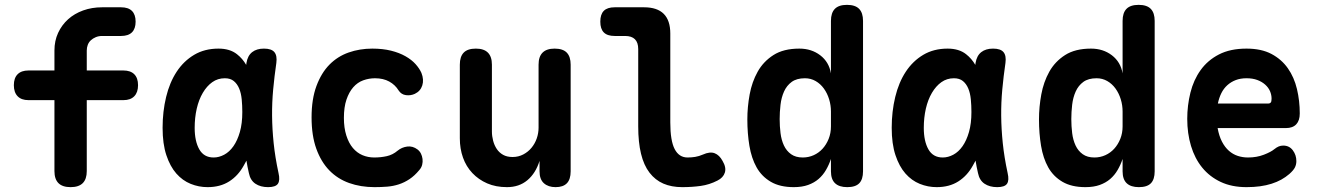

<svg xmlns="http://www.w3.org/2000/svg" viewBox="-20 -760 5440 790"><path d="M97 -348Q68 -348 52.5 -364Q37 -380 37 -409.5Q37 -439 52.5 -454.5Q68 -470 97 -470H204V-552Q204 -592 219 -624.5Q234 -657 260 -680.5Q286 -704 322 -717Q358 -730 400 -730H478Q508 -730 523 -715Q538 -700 538 -671Q538 -642 523 -627Q508 -612 478 -612H400Q386 -612 374 -607Q362 -602 353.5 -594Q345 -586 341 -575Q337 -564 337 -552V-470H488Q517 -470 532.5 -454.5Q548 -439 548 -409.5Q548 -380 532.5 -364Q517 -348 488 -348H337V-56Q337 -23 320.5 -6.5Q304 10 270.5 10Q237 10 220.5 -6.5Q204 -23 204 -56V-348Z M834 10Q798 10 764.5 -3.5Q731 -17 705.5 -46Q680 -75 664.5 -121.5Q649 -168 649 -234Q649 -301 663.5 -361Q678 -421 707 -465Q736 -509 779 -534.5Q822 -560 879 -560Q926 -560 955 -537Q978 -519 993 -493Q994 -497 994 -501Q999 -531 1017.5 -545.5Q1036 -560 1066 -560Q1097 -560 1109 -545.5Q1121 -531 1117 -501Q1109 -446 1104 -392Q1099 -338 1099.5 -283.5Q1100 -229 1106 -171Q1112 -113 1126 -48Q1133 -18 1123.5 -4Q1114 10 1083 10Q1052 10 1031 -4Q1010 -18 1004 -48Q998 -74 994 -99Q989 -89 983 -79Q960 -37 923 -13.5Q886 10 834 10ZM859 -112Q881 -112 902.5 -123.5Q924 -135 940.5 -158.5Q957 -182 967 -217Q977 -252 977 -299Q977 -326 974.5 -351.5Q972 -377 964 -396Q956 -415 942 -426.5Q928 -438 905 -438Q876 -438 853.5 -422Q831 -406 814.5 -378Q798 -350 789.5 -313Q781 -276 781 -234Q781 -179 800 -145.5Q819 -112 859 -112Z M1262 -277Q1262 -352 1282 -406Q1302 -460 1335.5 -494Q1369 -528 1414.5 -544Q1460 -560 1512 -560Q1555 -560 1589 -551.5Q1623 -543 1648.5 -528.5Q1674 -514 1690 -496Q1706 -478 1714 -460Q1725 -432 1717.5 -408.5Q1710 -385 1687 -374Q1670 -366 1650.5 -368.5Q1631 -371 1620 -388Q1606 -411 1581.5 -424.5Q1557 -438 1523 -438Q1498 -438 1474.5 -429.5Q1451 -421 1433.5 -401Q1416 -381 1405.5 -350Q1395 -319 1395 -275Q1395 -234 1405 -202.5Q1415 -171 1432 -151Q1449 -131 1471.5 -121.5Q1494 -112 1520 -112Q1547 -112 1571.5 -117.5Q1596 -123 1616 -140Q1633 -154 1655.5 -157Q1678 -160 1698 -145Q1707 -138 1712 -128Q1717 -118 1718.5 -106Q1720 -94 1717 -82Q1714 -70 1705 -60Q1686 -37 1665 -23Q1644 -9 1621 -1.5Q1598 6 1573 8Q1548 10 1521 10Q1464 10 1416.5 -7Q1369 -24 1335 -59Q1301 -94 1281.5 -148Q1262 -202 1262 -277Z M2196 -494Q2196 -527 2212.5 -543.5Q2229 -560 2262 -560Q2296 -560 2312 -543.5Q2328 -527 2328 -494V-55Q2328 -22 2312.5 -6Q2297 10 2266 10Q2236 10 2218 -6Q2200 -22 2200 -55V-98Q2184 -47 2150 -18.5Q2116 10 2066 10Q2020 10 1984.5 -5.5Q1949 -21 1923.5 -48Q1898 -75 1885 -111.5Q1872 -148 1872 -191V-494Q1872 -527 1888 -543.5Q1904 -560 1938 -560Q1971 -560 1987.5 -543.5Q2004 -527 2004 -494V-219Q2004 -200 2009 -181Q2014 -162 2024 -147Q2034 -132 2050 -123Q2066 -114 2089 -114Q2113 -114 2133 -124.5Q2153 -135 2167 -152Q2181 -169 2188.5 -190.5Q2196 -212 2196 -235Z M2738 -256Q2738 -181 2756 -146.5Q2774 -112 2809 -112Q2825 -112 2840.5 -114.5Q2856 -117 2872 -124Q2901 -137 2920.5 -129.5Q2940 -122 2953 -98Q2969 -71 2962.5 -50Q2956 -29 2932 -17Q2899 0 2863 5Q2827 10 2787 10Q2743 10 2709.5 -4.5Q2676 -19 2652.5 -49.5Q2629 -80 2617.5 -127.5Q2606 -175 2606 -240V-558Q2606 -585 2592.5 -598.5Q2579 -612 2552 -612H2509Q2479 -612 2464.5 -626.5Q2450 -641 2450 -671Q2450 -701 2464.5 -715.5Q2479 -730 2509 -730H2630Q2684 -730 2711 -703Q2738 -676 2738 -622Z M3466 10Q3433 10 3416 -6Q3399 -22 3399 -55V-106Q3391 -82 3378.5 -60.5Q3366 -39 3348 -23.5Q3330 -8 3305 1Q3280 10 3246 10Q3189 10 3151.5 -12Q3114 -34 3093 -71.5Q3072 -109 3063.5 -160Q3055 -211 3055 -269Q3055 -320 3064.5 -371.5Q3074 -423 3097.5 -465Q3121 -507 3162.5 -533.5Q3204 -560 3269 -560Q3319 -560 3355 -532.5Q3391 -505 3399 -458V-674Q3399 -707 3415 -723.5Q3431 -740 3465 -740Q3499 -740 3515 -723.5Q3531 -707 3531 -674V-55Q3531 -22 3515.5 -6Q3500 10 3466 10ZM3283 -112Q3307 -112 3328 -121.5Q3349 -131 3364.5 -148Q3380 -165 3389.5 -188.5Q3399 -212 3399 -240V-301Q3399 -327 3391.5 -351.5Q3384 -376 3370 -395.5Q3356 -415 3336 -426.5Q3316 -438 3292 -438Q3258 -438 3237.5 -423Q3217 -408 3206 -383.5Q3195 -359 3191.5 -329Q3188 -299 3188 -270Q3188 -241 3191.5 -212.5Q3195 -184 3205.5 -161.5Q3216 -139 3235 -125.5Q3254 -112 3283 -112Z M3834 10Q3798 10 3764.5 -3.5Q3731 -17 3705.5 -46Q3680 -75 3664.5 -121.5Q3649 -168 3649 -234Q3649 -301 3663.5 -361Q3678 -421 3707 -465Q3736 -509 3779 -534.5Q3822 -560 3879 -560Q3926 -560 3955 -537Q3978 -519 3993 -493Q3994 -497 3994 -501Q3999 -531 4017.5 -545.5Q4036 -560 4066 -560Q4097 -560 4109 -545.5Q4121 -531 4117 -501Q4109 -446 4104 -392Q4099 -338 4099.5 -283.5Q4100 -229 4106 -171Q4112 -113 4126 -48Q4133 -18 4123.5 -4Q4114 10 4083 10Q4052 10 4031 -4Q4010 -18 4004 -48Q3998 -74 3994 -99Q3989 -89 3983 -79Q3960 -37 3923 -13.5Q3886 10 3834 10ZM3859 -112Q3881 -112 3902.5 -123.5Q3924 -135 3940.5 -158.5Q3957 -182 3967 -217Q3977 -252 3977 -299Q3977 -326 3974.5 -351.5Q3972 -377 3964 -396Q3956 -415 3942 -426.5Q3928 -438 3905 -438Q3876 -438 3853.5 -422Q3831 -406 3814.5 -378Q3798 -350 3789.5 -313Q3781 -276 3781 -234Q3781 -179 3800 -145.5Q3819 -112 3859 -112Z M4666 10Q4633 10 4616 -6Q4599 -22 4599 -55V-106Q4591 -82 4578.5 -60.5Q4566 -39 4548 -23.5Q4530 -8 4505 1Q4480 10 4446 10Q4389 10 4351.5 -12Q4314 -34 4293 -71.5Q4272 -109 4263.5 -160Q4255 -211 4255 -269Q4255 -320 4264.5 -371.5Q4274 -423 4297.5 -465Q4321 -507 4362.5 -533.5Q4404 -560 4469 -560Q4519 -560 4555 -532.5Q4591 -505 4599 -458V-674Q4599 -707 4615 -723.5Q4631 -740 4665 -740Q4699 -740 4715 -723.5Q4731 -707 4731 -674V-55Q4731 -22 4715.5 -6Q4700 10 4666 10ZM4483 -112Q4507 -112 4528 -121.5Q4549 -131 4564.5 -148Q4580 -165 4589.5 -188.5Q4599 -212 4599 -240V-301Q4599 -327 4591.5 -351.5Q4584 -376 4570 -395.5Q4556 -415 4536 -426.5Q4516 -438 4492 -438Q4458 -438 4437.5 -423Q4417 -408 4406 -383.5Q4395 -359 4391.5 -329Q4388 -299 4388 -270Q4388 -241 4391.5 -212.5Q4395 -184 4405.5 -161.5Q4416 -139 4435 -125.5Q4454 -112 4483 -112Z M5260 -161Q5285 -161 5299.5 -141.5Q5314 -122 5314 -97Q5314 -83 5308 -71Q5302 -59 5285 -44Q5270 -31 5252 -21Q5234 -11 5212 -4Q5190 3 5164.5 6.5Q5139 10 5109 10Q5048 10 5002.5 -11.5Q4957 -33 4926.5 -70.5Q4896 -108 4880.5 -159.5Q4865 -211 4865 -271Q4865 -326 4878 -378.5Q4891 -431 4920 -471.5Q4949 -512 4995.5 -536Q5042 -560 5109 -560Q5170 -560 5211.5 -538Q5253 -516 5279 -479Q5305 -442 5316.5 -393.5Q5328 -345 5328 -293Q5328 -264 5313.5 -248.5Q5299 -233 5271 -233H4990Q4996 -200 5008 -177Q5020 -154 5036.5 -139.5Q5053 -125 5073 -118.5Q5093 -112 5115 -112Q5151 -112 5180.5 -123.5Q5210 -135 5223 -146Q5233 -154 5241.5 -157.5Q5250 -161 5260 -161ZM5199 -334Q5205 -334 5208.5 -338Q5212 -342 5212 -354Q5212 -370 5205.5 -385Q5199 -400 5185.5 -412Q5172 -424 5153 -431Q5134 -438 5109 -438Q5084 -438 5064.5 -430.5Q5045 -423 5030 -409.5Q5015 -396 5005.5 -377Q4996 -358 4991 -334Z"/></svg>

Font: Maple Mono
Style: Bold
Weight: 700
Monospace: yes
Designer: subframe7536
Version: Version 7.200